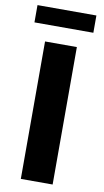

<svg xmlns="http://www.w3.org/2000/svg" viewBox="-96 -918 521 963"><g transform="rotate(10 164.0 -436.5)"><path d="M14 -785H314V-873H14ZM83 0H245V-700H83Z"/></g></svg>

Font: AWKNG-Font
Style: Bold
Weight: 700
Designer: Awakening Church
Foundry: Awakening Church
Version: Version 1.700;PS 001.700;hotconv 1.0.88;makeotf.lib2.5.64775